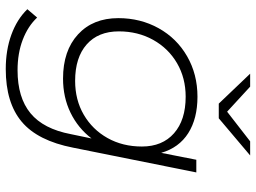

<svg xmlns="http://www.w3.org/2000/svg" viewBox="-131 -576 889 667"><g transform="rotate(90 313.5 -242.5)"><path d="M579 -480 493 -52Q469 71 403 126.5Q337 182 220 182Q154 182 100.5 162.5Q47 143 12 107L41 73Q71 105 118 123Q165 141 224 141Q319 141 373.5 96Q428 51 446 -44L461 -116Q425 -69 371.5 -43Q318 -17 253 -17Q156 -17 99.5 -69Q43 -121 43 -209Q43 -286 78 -349Q113 -412 175.5 -448Q238 -484 316 -484Q392 -484 442.5 -452Q493 -420 511 -358L535 -480ZM489 -291Q489 -362 443 -402.5Q397 -443 316 -443Q251 -443 199.5 -413Q148 -383 118.5 -330Q89 -277 89 -211Q89 -139 134.5 -99Q180 -59 261 -59Q327 -59 378.5 -89Q430 -119 459.5 -171.5Q489 -224 489 -291ZM520 -667 391 -558H340L236 -667H281L368 -587L471 -667Z"/></g></svg>

Font: Montserrat Ace
Style: Light Italic
Weight: 300
Italic angle: -11.3°
Designer: Julieta Ulanovsky
Foundry: Julieta Ulanovsky
Version: Version 1